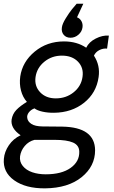

<svg xmlns="http://www.w3.org/2000/svg" viewBox="-64 -779 619 1042"><path d="M354 -685.1Q369.6 -679.2 377.9 -664.3Q386.2 -649.4 383.8 -630.9Q380.9 -607.4 361.8 -590.8Q342.8 -574.2 318.8 -574.2Q294.9 -574.2 281.5 -590.3Q268.1 -606.4 272 -630.9Q274.4 -649.9 293 -679.9Q311.5 -710 326.7 -728.8Q341.8 -747.6 352.1 -758.8H388.2ZM181.2 243.2Q75.7 244.1 13.2 199.7Q-49.3 155.3 -43 83Q-40 44.9 -15.9 9.3Q8.3 -26.4 47.9 -44.9Q-7.3 -83 -1 -129.9Q3.9 -160.6 24.7 -182.4Q45.4 -204.1 82 -226.1Q59.6 -251 50 -287.4Q40.5 -323.7 45.9 -363.8Q57.6 -443.8 124.5 -499Q191.4 -554.2 283.2 -554.2Q353.5 -554.2 403.8 -520Q418.9 -551.3 455.6 -569.8Q492.2 -588.4 526.9 -585.9L517.1 -515.1Q496.1 -517.6 475.6 -507.3Q455.1 -497.1 445.8 -477.1Q480.5 -423.8 471.2 -360.8Q459 -274.4 392.1 -221.2Q325.2 -168 229 -167Q195.8 -166.5 167 -172.9Q138.2 -179.2 123 -190.9Q103.5 -183.6 92.3 -168.7Q81.1 -153.8 84 -138.2Q86.4 -119.6 106.4 -106.4Q126.5 -93.3 167 -92.8L274.9 -91.8Q450.7 -88.4 452.1 36.1Q452.1 123.5 378.9 182.6Q305.7 241.7 181.2 243.2ZM383.8 -361.8Q391.1 -411.1 359.4 -444.1Q327.6 -477.1 272 -477.1Q217.3 -477.1 176.8 -444.1Q136.2 -411.1 128.9 -360.8Q122.1 -312 153.6 -278.6Q185.1 -245.1 238.8 -245.1Q294.9 -245.1 335.9 -278.3Q377 -311.5 383.8 -361.8ZM366.2 43.9Q365.7 9.3 332.3 -5.4Q298.8 -20 232.9 -20H123Q91.3 -11.7 70.3 13.2Q49.3 38.1 44.9 68.8Q41 98.6 59.6 121.6Q78.1 144.5 110.8 155.8Q143.6 167 184.1 167Q270.5 167 319.1 132.3Q367.7 97.7 366.2 43.9Z"/></svg>

Font: Oakes Grotesk
Style: Italic
Weight: 400
Italic angle: -8°
Designer: Samuel Oakes
Foundry: Samuel Oakes
Version: Version 1.000;PS 001.000;hotconv 1.0.88;makeotf.lib2.5.64775